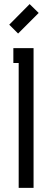

<svg xmlns="http://www.w3.org/2000/svg" viewBox="-20 -913 254 933"><path d="M67.9 -750 24.9 -793 124 -893.1 168 -850.1ZM44.9 -679.2H143.1V0H70.8V-606.9H44.9Z"/></svg>

Font: Rawengulk
Style: Bold
Weight: 700
Version: Version 0.92